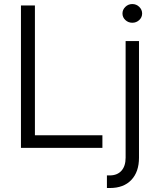

<svg xmlns="http://www.w3.org/2000/svg" viewBox="-20 -734 782 953"><path d="M84 -707H153.3V-62.5H488.3V0H84ZM669.9 -530.3V48.8Q669.9 119.1 631.8 159.2Q593.8 199.2 525.4 199.2H510.7V136.7H524.4Q562 136.7 582.8 113.5Q603.5 90.3 603.5 48.8V-530.3ZM587.9 -667Q587.9 -686 602.3 -700Q616.7 -713.9 636.7 -713.9Q656.7 -713.9 671.1 -700Q685.5 -686 685.5 -667Q685.5 -647.9 671.1 -634.5Q656.7 -621.1 636.7 -621.1Q616.7 -621.1 602.3 -634.5Q587.9 -647.9 587.9 -667Z"/></svg>

Font: Pretendard JP Light
Style: Regular
Weight: 300
Designer: Base glyphs from Inter by Rasmus Andersson; Hangeul glyphs from Noto Sans CJK(Source Han Sans) by Jang Soo-young and Kan
Foundry: Kil Hyung-jin
Version: Version 1.309